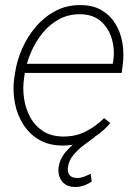

<svg xmlns="http://www.w3.org/2000/svg" viewBox="-20 -558 534 749"><path d="M224.1 9.8Q170.9 9.8 132.3 -12.9Q93.8 -35.6 70.1 -73.5Q46.4 -111.3 37.8 -157.5Q29.3 -203.6 35.2 -251L38.6 -272.5Q45.4 -320.8 66.2 -367.9Q86.9 -415 119.9 -453.6Q152.8 -492.2 196.5 -515.4Q240.2 -538.6 293.9 -538.1Q342.8 -538.1 376.5 -518.1Q410.2 -498 430.4 -464.8Q450.7 -431.6 457.5 -390.4Q464.4 -349.1 459 -306.2L454.6 -273.4H62L67.4 -309.1H419.4L420.9 -315.4Q428.7 -359.9 417.2 -402.8Q405.8 -445.8 374.8 -473.9Q343.8 -502 293 -502.4Q247.1 -502.9 210 -482.7Q172.9 -462.4 145.5 -428.5Q118.2 -394.5 100.8 -353.8Q83.5 -313 76.7 -272.5L73.7 -251.5Q67.9 -212.4 74 -172.6Q80.1 -132.8 98.4 -99.6Q116.7 -66.4 148.4 -46.1Q180.2 -25.9 225.6 -25.4Q273.9 -24.9 313.2 -44.4Q352.5 -64 386.2 -97.2L410.2 -78.1Q386.7 -49.8 357.7 -30Q328.6 -10.3 294.9 -0.2Q261.2 9.8 224.1 9.8ZM327.1 -38.1 351.1 -24.4Q331.1 -9.8 308.1 7.3Q285.2 24.4 267.1 45.7Q249 66.9 245.1 93.3Q242.2 112.3 250.5 124Q258.8 135.7 278.8 136.2Q293.5 136.7 307.1 131.6Q320.8 126.5 333.5 119.6L337.9 150.4Q323.2 160.2 307.4 165.8Q291.5 171.4 273.9 171.4Q239.3 171.4 222.2 149.9Q205.1 128.4 208.5 95.2Q212.4 64.9 231.9 40Q251.5 15.1 277.6 -4.4Q303.7 -23.9 327.1 -38.1Z"/></svg>

Font: Roboto ExtraLight
Style: Italic
Weight: 250
Designer: Christian Robertson
Foundry: Google
Version: Version 3.009; 2024